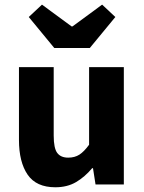

<svg xmlns="http://www.w3.org/2000/svg" viewBox="-20 -780 608 812"><path d="M214 12Q133.3 12 96.7 -41.5Q60.2 -95 60.2 -188V-496H207.1V-207Q207.1 -153.2 222 -133.3Q236.9 -113.3 268.5 -113.3Q296 -113.3 315.8 -126Q335.5 -138.6 356.8 -167.9V-496H503.7V0H384L373.3 -68.6H369.7Q338.8 -31.8 301.7 -9.9Q264.5 12 214 12ZM209.7 -576.9 101.6 -708.1 157.5 -760.4 282.7 -668.3H286.7L411.9 -760.4L467.8 -708.1L359.7 -576.9Z"/></svg>

Font: Source Sans Variable
Style: Regular
Weight: 200
Designer: Paul D. Hunt
Foundry: Adobe Systems Incorporated
Version: Version 3.006;hotconv 1.0.111;makeotfexe 2.5.65597